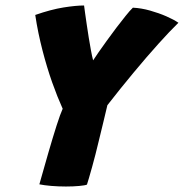

<svg xmlns="http://www.w3.org/2000/svg" viewBox="-20 -682 670 700"><path d="M208.5 -285.5Q199 -306.5 189.2 -331Q179.5 -355.5 170 -382.2Q160.5 -409 151.8 -438Q143 -467 135 -498Q127 -529 120.2 -561.5Q113.5 -594 108.5 -627.5Q166 -647.5 211.5 -654.8Q257 -662 286.5 -662Q287.5 -653 290.2 -634.5Q293 -616 296.2 -592.8Q299.5 -569.5 303.5 -545.2Q307.5 -521 311.5 -499Q315.5 -477 319.5 -462Q326.5 -473 339.8 -492Q353 -511 369.8 -534.2Q386.5 -557.5 404.2 -580.8Q422 -604 437.8 -623.8Q453.5 -643.5 464.5 -654Q495 -652.5 527 -643.5Q559 -634.5 586.5 -622.5Q614 -610.5 630.5 -599Q600 -569.5 557.5 -522.2Q515 -475 467 -417.2Q419 -359.5 371.5 -298.5Q364.5 -268 356 -233.5Q347.5 -199 340.2 -168.5Q333 -138 328 -119Q322.5 -97 315.8 -73.2Q309 -49.5 304 -31.8Q299 -14 297 -9Q290.5 -6 268.5 -4Q246.5 -2 220.5 -2Q193 -2 166.5 -4.2Q140 -6.5 123.5 -10Q140 -68.5 156.2 -124.8Q172.5 -181 186.2 -224Q200 -267 208.5 -285.5Z"/></svg>

Font: Grandstander Thin ExtraBold
Style: Italic
Weight: 800
Italic angle: -15°
Version: Version 1.200